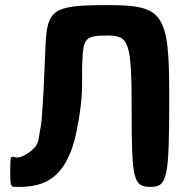

<svg xmlns="http://www.w3.org/2000/svg" viewBox="-20 -731 746 751"><path d="M404 -711C187 -711 164 -696 158 -551L151 -391C148 -340 146 -297 143 -263C141 -246 139 -231 136 -217C129 -183 135 -165 95 -136C52 -104 38 -118 30 -118C21 -118 20 -113 20 -59C20 -5 22 0 38 0H56C144 0 196 -30 232 -88C255 -125 270 -169 280 -220C310 -373 298 -400 302 -492C306 -583 315 -592 401 -592C486 -592 495 -565 495 -296C495 -27 502 0 569 0C635 0 642 -33 642 -356C642 -678 620 -711 404 -711Z"/></svg>

Font: Asimov Print
Style: A
Weight: 500
Designer: Google
Version: Version 2.000980: 2014